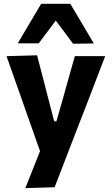

<svg xmlns="http://www.w3.org/2000/svg" viewBox="-20 -795 589 1012"><path d="M113.5 196.5Q132.5 149 152.2 99.2Q172 49.5 191 1.5Q174 -46 157 -94.5Q140 -143 123.5 -189.5L92 -279.5Q73 -333 53 -389.5Q33 -445.5 14.5 -499L175.5 -503.5Q189.5 -449 203 -397.5Q216.5 -345.5 230.5 -291L265.5 -156H277.5L316 -291Q330.5 -343.5 345 -395Q359.5 -446.5 374.5 -499H534.5Q519 -459 504.5 -421.5Q490 -384 473 -339Q455.5 -293.5 431.5 -231L377 -91Q340.5 4.5 314.5 71.2Q288.5 138 268 192ZM365 -564.5Q342.5 -595 320 -625.5Q297 -655.5 274 -686.5Q251.5 -656 229 -626.5Q206.5 -596.5 184 -566.5H73.5Q104 -618 135 -670.5Q166 -722.5 197 -775H350.5Q382 -722.5 412.8 -670.2Q443.5 -618 474.5 -566Z"/></svg>

Font: Heraclito
Style: Bold
Weight: 700
Designer: Kostas Bartsokas (font) & Cristiano Sobral (main changes)
Foundry: Kostas Bartsokas (font) & Cristiano Sobral (main changes)
Version: Version 1.00;July 8, 2020;FontCreator 13.0.0.2655 64-bit